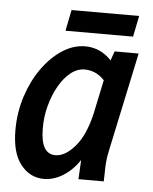

<svg xmlns="http://www.w3.org/2000/svg" viewBox="-50 -711 609 764"><g transform="rotate(5 254.0 -328.5)"><path d="M24 -173Q24 -243 44.5 -307Q65 -371 100.5 -421Q136 -471 180.5 -500Q225 -529 272 -529Q333 -529 377 -482L390 -519H486L402 -124Q397 -101 395 -81.5Q393 -62 393 -39L392 0H291L295 -77Q267 -35 229.5 -12Q192 11 153 11Q98 11 61 -35.5Q24 -82 24 -173ZM132 -185Q133 -87 191 -87Q230 -87 269.5 -133Q309 -179 329 -268L357 -401Q338 -421 318 -429Q298 -437 278 -437Q248 -437 221.5 -415.5Q195 -394 175 -358.5Q155 -323 143 -278Q131 -233 132 -185ZM188 -584 205 -668H475L458 -584Z"/></g></svg>

Font: Radio Canada Condensed Medium
Style: Italic
Weight: 500
Width: 3
Italic angle: -12°
Designer: Charles Daoud, Etienne Aubert Bonn, Alexandre Saumier Demers, Jacques Le Bailly
Foundry: Radio-Canada
Version: Version 2.104; ttfautohint (v1.8.4.7-5d5b);gftools[0.9.28.de